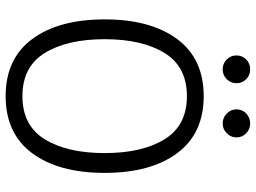

<svg xmlns="http://www.w3.org/2000/svg" viewBox="-136 -784 929 698"><g transform="rotate(90 329.0 -434.5)"><path d="M50 -350Q50 -517 121.5 -613.5Q193 -710 329 -710Q465 -710 536.5 -613.5Q608 -517 608 -350Q608 -183 536.5 -86.5Q465 10 329 10Q193 10 121.5 -86.5Q50 -183 50 -350ZM536 -350Q536 -486 486 -567.5Q436 -649 329 -649Q222 -649 172 -567.5Q122 -486 122 -350Q122 -214 172 -132.5Q222 -51 329 -51Q436 -51 486 -132.5Q536 -214 536 -350ZM181 -829Q181 -850 195.5 -864.5Q210 -879 232 -879Q253 -879 267.5 -864.5Q282 -850 282 -829Q282 -809 267.5 -794Q253 -779 232 -779Q210 -779 195.5 -794Q181 -809 181 -829ZM377 -829Q377 -850 392 -864.5Q407 -879 429 -879Q449 -879 464 -864.5Q479 -850 479 -829Q479 -809 464 -794Q449 -779 429 -779Q407 -779 392 -794Q377 -809 377 -829Z"/></g></svg>

Font: Niramit Light
Style: Regular
Weight: 300
Designer: Katatrad Aksorn Co.,Ltd.
Foundry: Cadson Demak Co.,Ltd.
Version: Version 1.000; ttfautohint (v1.6)